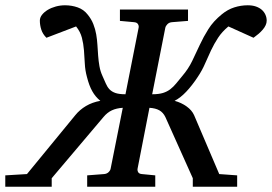

<svg xmlns="http://www.w3.org/2000/svg" viewBox="-63 -707 1030 727"><path d="M946.8 -628.9Q946.8 -620.1 942.9 -611.6Q939 -603 932.1 -595Q925.3 -586.9 916.3 -579.1Q907.2 -571.3 897 -564L801.8 -606.9Q777.8 -586.9 762.9 -564.2Q748 -541.5 736.3 -516.8Q724.6 -492.2 713.6 -466.6Q702.6 -440.9 686 -416Q664.1 -382.8 642.3 -359.9Q620.6 -336.9 598.1 -325.2Q623.5 -318.4 643.6 -304Q663.6 -289.6 671.9 -271L767.1 -47.9L835 -43V0H667V-32.2L563 -264.2Q554.7 -281.2 540.3 -289.3Q525.9 -297.4 502.9 -298.8L458 -68.8Q456.5 -62 460 -55.4Q463.4 -48.8 474.1 -47.9L524.9 -43V0H267.1V-43L331.1 -47.9Q341.8 -48.8 348.4 -55.4Q355 -62 356 -68.8L401.9 -298.8Q378.4 -297.4 360.8 -289.3Q343.3 -281.2 329.1 -264.2L132.8 -32.2V0H-43V-43L39.1 -47.9L222.2 -271Q238.8 -291.5 262.7 -305.7Q286.6 -319.8 316.9 -325.2Q298.3 -340.3 286.4 -361.6Q274.4 -382.8 266.1 -416Q259.3 -440.9 258.1 -466.6Q256.8 -492.2 254.9 -516.8Q252.9 -541.5 247.1 -564.2Q241.2 -586.9 225.1 -606.9L112.8 -564Q98.6 -578.1 93.3 -595Q87.9 -611.8 87.9 -628.9Q87.9 -640.6 96.2 -651.1Q104.5 -661.6 117.9 -669.7Q131.3 -677.7 148.4 -682.4Q165.5 -687 183.1 -687Q208.5 -687 231.2 -679Q253.9 -670.9 268.1 -652.8Q282.7 -635.3 290.3 -616Q297.9 -596.7 301.3 -576.9Q304.7 -557.1 305.9 -536.9Q307.1 -516.6 308.6 -496.3Q310.1 -476.1 313.5 -456.5Q316.9 -437 325.2 -418.9Q332.5 -403.3 337.6 -390.9Q342.8 -378.4 351.3 -369.1Q359.9 -359.9 373.8 -355Q387.7 -350.1 412.1 -350.1L461.9 -602.1Q463.4 -608.9 459.5 -615.5Q455.6 -622.1 444.8 -623L391.1 -627.9V-670.9H648.9V-627.9L587.9 -623Q577.6 -622.1 571 -615.5Q564.5 -608.9 563 -602.1L513.2 -350.1Q538.1 -350.1 554 -355Q569.8 -359.9 581.8 -369.1Q593.8 -378.4 604 -390.9Q614.3 -403.3 627 -418.9Q650.4 -446.3 664.8 -476.3Q679.2 -506.3 693.4 -536.9Q707.5 -567.4 726.1 -596.9Q744.6 -626.5 776.9 -652.8Q798.8 -670.9 824 -679Q849.1 -687 875 -687Q892.6 -687 906 -682.4Q919.4 -677.7 928.5 -669.7Q937.5 -661.6 942.1 -651.1Q946.8 -640.6 946.8 -628.9Z"/></svg>

Font: Charis SIL Cyr
Style: Italic
Weight: 400
Italic angle: -11°
Foundry: SIL International
Version: Version 5.000